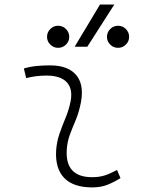

<svg xmlns="http://www.w3.org/2000/svg" viewBox="-20 -815 626 845"><path d="M495.1 -66.9 510.3 -31.2Q483.4 -14.2 453.9 -2.2Q424.3 9.8 385.7 9.8Q303.2 9.8 262.7 -31.7Q222.2 -73.2 227.1 -153.3Q229.5 -189.9 241.2 -224.4Q252.9 -258.8 266.6 -291.5Q280.3 -324.2 287.6 -355Q303.7 -417.5 276.6 -450Q249.5 -482.4 184.6 -482.4Q138.2 -482.4 95.2 -471.2L85 -513.7Q113.8 -522 142.6 -524.7Q171.4 -527.3 200.2 -527.3Q283.2 -527.3 318.6 -480.7Q354 -434.1 332 -345.2Q323.7 -310.5 310.8 -280.5Q297.9 -250.5 287.1 -221.2Q276.4 -191.9 273.9 -157.7Q265.6 -35.2 385.3 -35.2Q416 -35.2 439.5 -42.5Q462.9 -49.8 495.1 -66.9ZM308.6 -609.4 419.9 -794.9H482.9L364.3 -609.4ZM235.8 -604.5Q215.8 -604.5 201.4 -618.7Q187 -632.8 187 -652.8Q187 -672.9 201.4 -687.3Q215.8 -701.7 235.8 -701.7Q255.9 -701.7 270.3 -687.3Q284.7 -672.9 284.7 -652.8Q284.7 -632.8 270.3 -618.7Q255.9 -604.5 235.8 -604.5ZM499.5 -604.5Q479.5 -604.5 465.1 -618.7Q450.7 -632.8 450.7 -652.8Q450.7 -672.9 465.1 -687.3Q479.5 -701.7 499.5 -701.7Q519.5 -701.7 533.9 -687.3Q548.3 -672.9 548.3 -652.8Q548.3 -632.8 533.9 -618.7Q519.5 -604.5 499.5 -604.5Z"/></svg>

Font: Cascadia Code ExtraLight
Style: Italic
Weight: 200
Italic angle: -10°
Monospace: yes
Designer: Aaron Bell
Foundry: Saja Typeworks
Version: Version 2404.023; ttfautohint (v1.8.4)